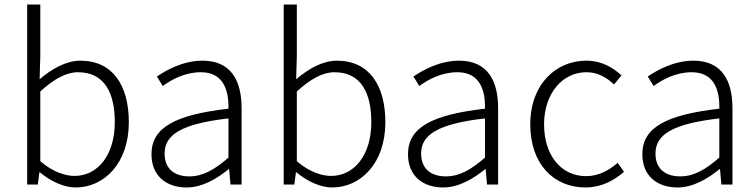

<svg xmlns="http://www.w3.org/2000/svg" viewBox="-20 -815 3341 848"><path d="M314 13C439 13 549 -93 549 -275C549 -439 477 -547 335 -547C271 -547 208 -510 155 -465L158 -567V-795H100V0H147L154 -54H156C205 -13 264 13 314 13ZM309 -38C270 -38 213 -55 158 -103V-411C218 -466 273 -496 324 -496C443 -496 487 -403 487 -275C487 -132 413 -38 309 -38Z M804 13C872 13 936 -24 990 -68H992L998 0H1047V-338C1047 -456 1002 -547 875 -547C788 -547 714 -505 673 -477L699 -435C736 -463 797 -496 867 -496C968 -496 991 -414 989 -335C754 -308 649 -252 649 -134C649 -35 718 13 804 13ZM816 -36C757 -36 707 -64 707 -137C707 -219 779 -268 989 -292V-119C926 -64 875 -36 816 -36Z M1447 13C1572 13 1682 -93 1682 -275C1682 -439 1610 -547 1468 -547C1404 -547 1341 -510 1288 -465L1291 -567V-795H1233V0H1280L1287 -54H1289C1338 -13 1397 13 1447 13ZM1442 -38C1403 -38 1346 -55 1291 -103V-411C1351 -466 1406 -496 1457 -496C1576 -496 1620 -403 1620 -275C1620 -132 1546 -38 1442 -38Z M1937 13C2005 13 2069 -24 2123 -68H2125L2131 0H2180V-338C2180 -456 2135 -547 2008 -547C1921 -547 1847 -505 1806 -477L1832 -435C1869 -463 1930 -496 2000 -496C2101 -496 2124 -414 2122 -335C1887 -308 1782 -252 1782 -134C1782 -35 1851 13 1937 13ZM1949 -36C1890 -36 1840 -64 1840 -137C1840 -219 1912 -268 2122 -292V-119C2059 -64 2008 -36 1949 -36Z M2566 13C2633 13 2690 -16 2736 -56L2708 -96C2672 -64 2624 -37 2569 -37C2457 -37 2383 -130 2383 -266C2383 -402 2464 -496 2570 -496C2620 -496 2659 -473 2692 -442L2725 -482C2688 -515 2640 -547 2569 -547C2437 -547 2322 -444 2322 -266C2322 -89 2427 13 2566 13Z M2972 13C3040 13 3104 -24 3158 -68H3160L3166 0H3215V-338C3215 -456 3170 -547 3043 -547C2956 -547 2882 -505 2841 -477L2867 -435C2904 -463 2965 -496 3035 -496C3136 -496 3159 -414 3157 -335C2922 -308 2817 -252 2817 -134C2817 -35 2886 13 2972 13ZM2984 -36C2925 -36 2875 -64 2875 -137C2875 -219 2947 -268 3157 -292V-119C3094 -64 3043 -36 2984 -36Z"/></svg>

Font: Noto Sans T Chinese Light
Style: Regular
Weight: 300
Designer: Ryoko NISHIZUKA (kana & ideographs); Paul D. Hunt (Latin, Greek & Cyrillic); Wenlong ZHANG (bopomofo); Sandoll Communica
Foundry: Adobe Systems Incorporated
Version: Version 1.000;PS 1;hotconv 1.0.78;makeotf.lib2.5.61930